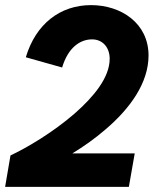

<svg xmlns="http://www.w3.org/2000/svg" viewBox="-42 -731 601 751"><path d="M-1 -123 -22 0H462L485 -131H241C285 -158 327 -187 371 -225C466 -306 539 -406 539 -514C539 -640 432 -711 314 -711C194 -711 98 -638 59 -507L201 -467C225 -547 273 -577 318 -577C360 -577 387 -545 387 -501C387 -427 323 -351 250 -287C165 -213 63 -153 -1 -123Z"/></svg>

Font: Fixel Text 20240404
Style: Bold Italic
Weight: 700
Width: 4
Italic angle: -10°
Designer: AlfaBravo + MacPaw
Foundry: Kyrylo Tkachov, Marchela Mozhyna, Serhii Makarenko, Maria Weinstein, Zakhar Kryvoshyya
Version: Version 1.211;Glyphs 3.2 (3225)